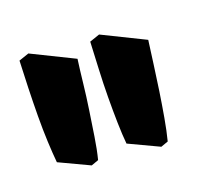

<svg xmlns="http://www.w3.org/2000/svg" viewBox="-48 -747 385 333"><g transform="rotate(-15 145.0 -581.0)"><path d="M81 -473 24 -494Q21 -510 18 -532.5Q15 -555 13 -580Q11 -605 9.5 -631Q8 -657 7 -681L25 -689L105 -658Q104 -638 103.5 -614.5Q103 -591 101.5 -567Q100 -543 98.5 -520Q97 -497 94 -479ZM206 -473 149 -494Q146 -510 143.5 -532.5Q141 -555 139 -580Q137 -605 136 -631Q135 -657 134 -681L152 -689L232 -658Q231 -638 230 -614.5Q229 -591 227.5 -567Q226 -543 224 -520Q222 -497 219 -479Z"/></g></svg>

Font: Jaini Purva
Style: Regular
Weight: 400
Designer: Girish Dalvi, Maithili Shingre
Foundry: Ek Type
Version: Version 1.001;PS 1.000;hotconv 16.6.51;makeotf.lib2.5.65220